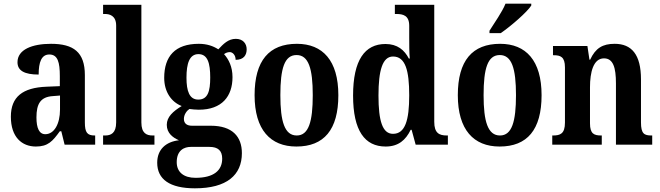

<svg xmlns="http://www.w3.org/2000/svg" viewBox="-20 -786 3585 1043"><path d="M175 10C241 10 266 -19 305 -73H313L331 0H497V-50H494C454 -50 441 -66 441 -121V-378C441 -503 379 -548 257 -548C155 -548 75 -517 75 -448C75 -402 113 -381 190 -381C190 -448 205 -490 248 -490C294 -490 305 -447 305 -373V-318L233 -315C103 -310 39 -260 39 -152C39 -41 99 10 175 10ZM226 -57C193 -57 178 -90 178 -148C178 -222 200 -260 268 -264L306 -267V-191C306 -112 274 -57 226 -57Z M540 0H819V-50H809C776 -50 748 -62 748 -121V-760H540V-710H551C574 -710 611 -702 611 -647V-121C611 -62 582 -50 551 -50H540Z M1039 237C1212 237 1294 165 1294 46C1294 -44 1242 -103 1125 -103H1023C997 -103 979 -114 979 -140C979 -164 995 -185 1009 -194C1020 -192 1047 -190 1060 -190C1186 -190 1243 -263 1243 -367C1243 -424 1222 -464 1197 -492C1205 -498 1216 -503 1228 -503C1243 -503 1260 -488 1260 -461C1305 -461 1320 -488 1320 -518C1320 -549 1300 -575 1261 -575C1220 -575 1193 -547 1166 -518C1138 -536 1104 -548 1060 -548C931 -548 872 -480 872 -363C872 -286 912 -231 967 -210C920 -181 886 -151 886 -108C886 -62 920 -38 952 -24C881 -16 834 26 834 98C834 188 902 237 1039 237ZM1057 -245C1009 -245 993 -291 993 -364C993 -441 1009 -492 1058 -492C1108 -492 1122 -443 1122 -365C1122 -290 1109 -245 1057 -245ZM1042 180C978 180 940 149 940 95C940 29 982 12 1016 12H1118C1164 12 1187 32 1187 76C1187 140 1141 180 1042 180Z M1590 10C1740 10 1818 -81 1818 -269C1818 -457 1733 -548 1593 -548C1442 -548 1363 -457 1363 -269C1363 -81 1449 10 1590 10ZM1592 -50C1526 -50 1503 -126 1503 -269C1503 -414 1525 -487 1591 -487C1656 -487 1679 -414 1679 -269C1679 -126 1657 -50 1592 -50Z M2075 10C2144 10 2184 -25 2211 -81H2216L2238 0H2413V-50H2407C2366 -50 2339 -63 2339 -124V-760H2125V-710H2133C2170 -710 2203 -702 2203 -646V-581C2203 -545 2203 -501 2206 -468H2201C2177 -514 2139 -547 2074 -547C1962 -547 1898 -460 1898 -267C1898 -75 1962 10 2075 10ZM2115 -59C2058 -59 2036 -128 2036 -267C2036 -404 2058 -479 2115 -479C2182 -479 2203 -404 2203 -268C2203 -133 2181 -59 2115 -59Z M2639 -619V-606H2700C2757 -645 2844 -721 2866 -756V-766H2726C2708 -721 2666 -662 2639 -619ZM2694 10C2844 10 2922 -81 2922 -269C2922 -457 2837 -548 2697 -548C2546 -548 2467 -457 2467 -269C2467 -81 2553 10 2694 10ZM2696 -50C2630 -50 2607 -126 2607 -269C2607 -414 2629 -487 2695 -487C2760 -487 2783 -414 2783 -269C2783 -126 2761 -50 2696 -50Z M2980 0H3249V-50H3246C3207 -50 3185 -59 3185 -116V-312C3185 -393 3203 -469 3261 -469C3311 -469 3326 -419 3326 -333V0H3523V-50H3519C3480 -50 3462 -59 3462 -121V-355C3462 -490 3411 -548 3319 -548C3254 -548 3215 -525 3186 -462H3182L3171 -536H2984V-486H2988C3025 -486 3049 -477 3049 -420V-120C3049 -59 3023 -50 2984 -50H2980Z"/></svg>

Font: Noto Serif Tamil Condensed
Style: Bold Italic
Weight: 700
Width: 3
Italic angle: -12°
Designer: Indian Type Foundry, Tom Grace, and the Monotype Design Team
Foundry: Monotype Imaging Inc.
Version: Version 2.003